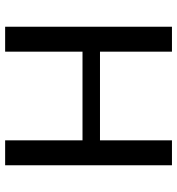

<svg xmlns="http://www.w3.org/2000/svg" viewBox="9 -698 689 747"><g transform="rotate(90 353.5 -324.5)"><path d="M623 0V-649H526V-369H181V-649H84V0H181V-301H526V0Z"/></g></svg>

Font: Gamestation Text
Style: Bold
Weight: 400
Designer: Jonas Hecksher
Foundry: Jonas Hecksher, Playtypeª, e-types AS
Version: Version 1.003